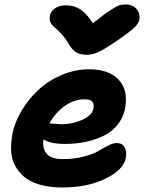

<svg xmlns="http://www.w3.org/2000/svg" viewBox="-20 -829 644 859"><path d="M543.9 -809.1Q571.8 -809.1 589.1 -790.8Q606.4 -772.5 604 -746.1Q602.5 -727.5 584 -708.3Q565.4 -689 498 -643.1Q458 -616.7 442.1 -607.4Q426.3 -598.1 407.2 -591.1Q388.2 -584 369.1 -584Q338.9 -584 320.3 -595.5Q301.8 -606.9 287.1 -632.8Q272.9 -657.7 254.6 -677.5Q236.3 -697.3 224.6 -706.3Q212.9 -715.3 206.3 -728Q199.7 -740.7 203.1 -757.8Q206.5 -778.8 226.6 -792Q246.6 -805.2 272.9 -805.2Q311 -805.2 338.4 -787.8Q365.7 -770.5 396 -725.1Q443.8 -764.2 473.4 -783.2Q502.9 -802.2 514.9 -805.7Q526.9 -809.1 543.9 -809.1ZM258.8 9.8Q202.6 9.8 159.2 -2.7Q115.7 -15.1 89.4 -36.9Q63 -58.6 47.1 -88.6Q31.2 -118.7 29.8 -153.8Q28.3 -189 35.2 -228Q45.4 -281.7 76.4 -333.7Q107.4 -385.7 151.9 -427Q196.3 -468.3 256.1 -493.7Q315.9 -519 378.9 -519Q467.8 -519 511.5 -471.7Q555.2 -424.3 539.1 -341.8Q530.8 -300.8 504.9 -269.5Q479 -238.3 441.7 -220.5Q404.3 -202.6 361.6 -193.8Q318.8 -185.1 272 -185.1Q206.1 -185.1 174.8 -205.1Q168.5 -166 188.5 -141.6Q208.5 -117.2 261.2 -117.2Q312 -117.2 354.5 -128.4Q397 -139.6 419.4 -153.1Q441.9 -166.5 463.9 -177.7Q485.8 -189 501 -189Q527.8 -189 537.8 -169.7Q547.9 -150.4 543 -122.1Q532.2 -68.4 451.2 -29.3Q370.1 9.8 258.8 9.8ZM357.9 -384.8Q312 -384.8 270 -355.2Q228 -325.7 201.2 -276.9Q250 -272.9 252.9 -272.9Q304.2 -272.9 348.1 -293Q392.1 -313 397.9 -342.8Q401.9 -364.3 392.8 -374.5Q383.8 -384.8 357.9 -384.8Z"/></svg>

Font: Shantell Sans Normal
Style: Bold Italic
Weight: 700
Italic angle: -11.31°
Designer: Stephen Nixon, Anya Danilova, Shantell Martin
Foundry: Arrow Type
Version: Version 1.006;[559af2be0]